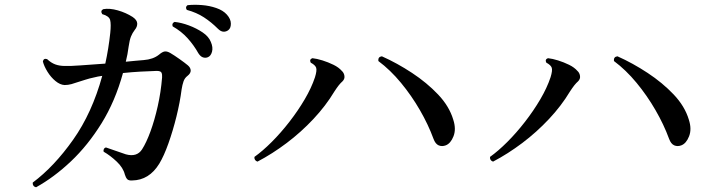

<svg xmlns="http://www.w3.org/2000/svg" viewBox="-20 -778 3040 815"><path d="M133 17Q125 15 121.5 9.5Q118 4 119 -3Q210 -71 290.5 -185Q371 -299 414 -456Q405 -455 395.5 -453Q386 -451 378 -449Q359 -445 343.5 -440Q328 -435 315 -431Q298 -425 283.5 -421Q269 -417 254 -417Q235 -418 215.5 -434Q196 -450 181.5 -473.5Q167 -497 162 -517Q165 -532 180 -527Q197 -511 215 -504.5Q233 -498 256 -498Q274 -497 322.5 -500.5Q371 -504 427 -508Q441 -572 448 -638Q452 -676 447.5 -693Q443 -710 414 -718Q405 -732 418 -739Q445 -744 480 -734Q515 -724 543 -706Q562 -693 562.5 -678.5Q563 -664 552 -651Q542 -638 536 -623Q530 -608 526 -580Q522 -548 514 -516Q536 -518 555 -520Q574 -522 590 -523Q630 -526 655 -546Q669 -558 679 -559.5Q689 -561 703 -553Q720 -543 742.5 -527Q765 -511 777 -501Q789 -491 789.5 -479Q790 -467 776 -456Q764 -447 759 -432.5Q754 -418 751 -399Q744 -344 729 -283.5Q714 -223 695 -169.5Q676 -116 656 -83Q613 -13 541 -12Q526 -11 520 -17.5Q514 -24 510 -37Q503 -66 475.5 -92Q448 -118 420 -134Q418 -140 421 -145.5Q424 -151 430 -152Q447 -146 470.5 -138Q494 -130 514 -123Q561 -110 583 -144Q601 -172 618.5 -219.5Q636 -267 649.5 -327Q663 -387 668 -449Q669 -462 665.5 -469.5Q662 -477 645 -477Q613 -476 576.5 -474Q540 -472 502 -468Q469 -348 411 -254.5Q353 -161 281 -93Q209 -25 133 17ZM862 -535Q852 -531 841.5 -534.5Q831 -538 822 -552Q803 -586 776.5 -615.5Q750 -645 713 -666Q708 -679 721 -685Q750 -682 782 -670Q814 -658 840 -640.5Q866 -623 875 -600Q885 -577 880 -558.5Q875 -540 862 -535ZM949 -650Q940 -643 928.5 -643.5Q917 -644 905 -656Q877 -684 845.5 -704.5Q814 -725 773 -736Q765 -748 776 -756Q804 -759 836.5 -756.5Q869 -754 898 -744Q927 -734 943 -716Q960 -697 960 -677.5Q960 -658 949 -650Z M1073 -92Q1066 -94 1062.5 -99.5Q1059 -105 1060 -112Q1095 -137 1133.5 -175.5Q1172 -214 1208.5 -261Q1245 -308 1273.5 -356.5Q1302 -405 1317 -450Q1326 -479 1322 -490.5Q1318 -502 1299 -512Q1292 -526 1306 -531Q1325 -529 1349 -521.5Q1373 -514 1395.5 -503Q1418 -492 1431 -477Q1440 -469 1442 -456Q1444 -443 1434 -433Q1426 -426 1418 -416Q1410 -406 1399 -389Q1363 -329 1310.5 -273Q1258 -217 1197 -171Q1136 -125 1073 -92ZM1872 -161Q1856 -155 1842 -161Q1828 -167 1820 -189Q1798 -249 1762.5 -310.5Q1727 -372 1682 -426.5Q1637 -481 1586 -519Q1584 -537 1601 -539Q1666 -510 1729 -468.5Q1792 -427 1839.5 -377Q1887 -327 1904 -270Q1917 -230 1905 -199.5Q1893 -169 1872 -161Z M2073 -92Q2066 -94 2062.5 -99.5Q2059 -105 2060 -112Q2095 -137 2133.5 -175.5Q2172 -214 2208.5 -261Q2245 -308 2273.5 -356.5Q2302 -405 2317 -450Q2326 -479 2322 -490.5Q2318 -502 2299 -512Q2292 -526 2306 -531Q2325 -529 2349 -521.5Q2373 -514 2395.5 -503Q2418 -492 2431 -477Q2440 -469 2442 -456Q2444 -443 2434 -433Q2426 -426 2418 -416Q2410 -406 2399 -389Q2363 -329 2310.5 -273Q2258 -217 2197 -171Q2136 -125 2073 -92ZM2872 -161Q2856 -155 2842 -161Q2828 -167 2820 -189Q2798 -249 2762.5 -310.5Q2727 -372 2682 -426.5Q2637 -481 2586 -519Q2584 -537 2601 -539Q2666 -510 2729 -468.5Q2792 -427 2839.5 -377Q2887 -327 2904 -270Q2917 -230 2905 -199.5Q2893 -169 2872 -161Z"/></svg>

Font: Zen Old Mincho SemiBold
Style: Regular
Weight: 600
Version: Version 1.500